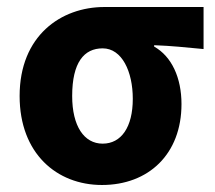

<svg xmlns="http://www.w3.org/2000/svg" viewBox="-20 -516 613 548"><path d="M36 -242C36 -78 142 12 271 12C404 12 498 -76 498 -219C498 -294 470 -355 420 -383V-387C472 -385 507 -381 561 -376V-496H278C154 -496 36 -414 36 -242ZM359 -234C359 -153 326 -106 273 -106C220 -106 186 -156 186 -242C186 -338 220 -378 273 -378C328 -378 359 -312 359 -234Z"/></svg>

Font: Cambridge Sans Bold
Style: Regular
Weight: 700
Version: Version 2.020;PS 002.020;hotconv 1.0.88;makeotf.lib2.5.64775